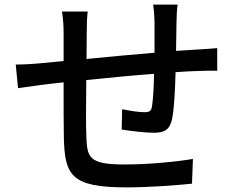

<svg xmlns="http://www.w3.org/2000/svg" viewBox="-20 -792 1040 830"><path d="M743 -695C743 -719 745 -756 748 -772H642C645 -754 648 -715 648 -691C648 -651 648 -606 648 -564C550 -556 444 -546 354 -537L355 -652C355 -688 356 -715 359 -742H248C253 -710 255 -682 255 -647V-528C214 -524 181 -521 160 -519C119 -515 78 -513 48 -513L58 -411C85 -415 136 -422 167 -426C189 -429 219 -432 255 -436C255 -340 255 -240 256 -198C260 -35 286 18 526 18C624 18 744 9 810 2L814 -105C746 -93 623 -81 520 -81C360 -81 356 -111 353 -213C351 -253 352 -350 353 -446C444 -455 551 -466 646 -473C645 -417 642 -362 637 -332C634 -311 625 -307 603 -307C581 -307 540 -313 508 -320L506 -232C536 -227 608 -218 644 -218C691 -218 714 -231 724 -278C733 -321 737 -406 739 -480C775 -483 807 -484 833 -485C859 -486 902 -487 919 -486V-584C893 -582 860 -579 834 -578C806 -576 775 -574 741 -572Z"/></svg>

Font: Noto Sans Japanese Medium
Style: Regular
Weight: 500
Designer: Ryoko NISHIZUKA (kana & ideographs); Paul D. Hunt (Latin, Greek & Cyrillic); Wenlong ZHANG (bopomofo); Sandoll Communica
Foundry: Adobe Systems Incorporated
Version: Version 1.000;PS 1;hotconv 1.0.78;makeotf.lib2.5.61930